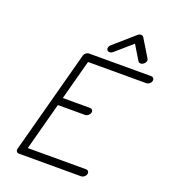

<svg xmlns="http://www.w3.org/2000/svg" viewBox="-174 -1126 1108 1251"><g transform="rotate(20 380.5 -500.0)"><path d="M310.1 -769.3H740.7Q751.7 -769.3 757.6 -761.2Q763.4 -753.2 760.5 -742.2Q757.6 -731.2 747.4 -723.3Q737.3 -715.3 726.3 -715.3H322.5L248.3 -438.5H436.8Q447.8 -438.5 453.6 -430.5Q459.5 -422.6 456.5 -411.6Q453.6 -400.6 443.5 -392.6Q433.3 -384.5 422.4 -384.5H233.9L145.3 -54H549.1Q560.1 -54 565.9 -45.9Q571.8 -37.8 568.8 -26.9Q565.9 -15.9 555.8 -7.9Q545.7 0 534.7 0H103.8Q92.8 0 87 -7.9Q81.3 -15.9 84.2 -26.9Q116.2 -146.2 180.1 -384.6Q243.9 -623 275.9 -742.2Q278.8 -753.2 288.9 -761.2Q299.1 -769.3 310.1 -769.3ZM423.8 -867.7 564.5 -990.7Q575.4 -1000 587.2 -1000Q599.1 -1000 605 -990.7L679.7 -867.7Q684.6 -859.4 680.9 -848.3Q677.2 -837.2 667 -829.8Q656.7 -822.5 645.6 -823.2Q634.5 -824 629.6 -832.3L569.1 -932.1L454.8 -832.3Q445.3 -824 433.8 -823.2Q422.4 -822.5 416 -829.8Q409.7 -837.2 412 -848.3Q414.3 -859.4 423.8 -867.7Z"/></g></svg>

Font: Tecnico
Style: FinoInclinado
Weight: 400
Italic angle: -15°
Version: Version 1.3